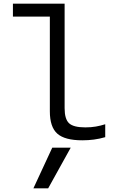

<svg xmlns="http://www.w3.org/2000/svg" viewBox="-20 -750 640 1040"><path d="M426 10Q331 10 290.5 -26Q250 -62 250 -147V-660H50V-730H330V-164Q330 -105 354 -82.5Q378 -60 442 -60Q473 -60 499 -64.5Q525 -69 550 -77V-7Q519 2 488.5 6Q458 10 426 10ZM241 270 363 50H263L161 270Z"/></svg>

Font: M PLUS Code Latin 60
Style: Regular
Weight: 400
Width: 7
Monospace: yes
Designer: Coji Morishita
Foundry: UNDERFOREST DESIGN
Version: Version 1.005; ttfautohint (v1.8.3)